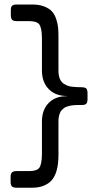

<svg xmlns="http://www.w3.org/2000/svg" viewBox="-20 -687 497 874"><path d="M28.3 118.2Q28.3 104 34.4 97.9Q40.5 91.8 56.2 91.8H112.8Q147.9 91.8 158.9 76.7Q169.9 61.5 170.9 17.6V-134.3Q170.9 -186.5 201.2 -217.8Q231.4 -249 281.7 -249H284.2V-250Q232.9 -250 201.9 -281.5Q170.9 -313 170.9 -365.7V-516.6Q169.9 -560.5 158.9 -575.7Q147.9 -590.8 112.8 -590.8H56.2Q40.5 -590.8 34.9 -597.2Q29.3 -603.5 29.3 -617.7V-641.6Q29.3 -655.3 35.2 -660.9Q41 -666.5 56.6 -666.5H127Q158.7 -666.5 181.4 -657.5Q204.1 -648.4 216.3 -635.3Q228.5 -622.1 235.6 -601.1Q242.7 -580.1 244.4 -562Q246.1 -543.9 246.1 -519V-365.7Q246.1 -320.3 272 -304.7Q289.1 -294.4 305.7 -292.5Q326.7 -290 347.2 -290Q367.7 -290 373 -283.9Q378.4 -277.8 378.4 -263.2V-235.8Q378.4 -221.2 373 -215.1Q367.7 -209 352.5 -209Q342.8 -209 335 -209Q327.1 -209 316.9 -208.3Q306.6 -207.5 300.5 -206.1Q294.4 -204.6 286.1 -202.1Q277.8 -199.7 272.7 -196Q267.6 -192.4 262 -186.8Q256.3 -181.2 253.4 -173.8Q246.1 -157.7 246.1 -134.3V18.6Q246.1 100.6 213.4 135.7Q200.7 149.4 178.7 158.4Q156.7 167.5 127 167.5H56.6Q40.5 167.5 34.4 161.6Q28.3 155.8 28.3 141.6Z"/></svg>

Font: Behdad
Style: Regular
Weight: 400
Designer: Mohammad Saleh Souzanchi
Foundry: http://font-store.ir
Version: Version:1.0.1;RFB:1.2.5;Building:2018-09-04 19:53:52.209180